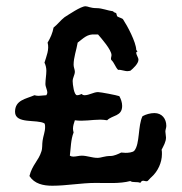

<svg xmlns="http://www.w3.org/2000/svg" viewBox="-20 -657 582 613"><path d="M511 -255C511 -278 497 -296 473 -296C460 -296 446 -292 435 -286C420 -256 427 -198 409 -176C404 -170 388 -169 381 -169L367 -170C357 -165 344 -159 333 -159C313 -159 304 -153 291 -153C274 -153 258 -160 241 -160C232 -160 223 -157 214 -157C210 -157 206 -158 203 -160C206 -183 206 -212 215 -234C214 -238 213 -242 213 -246C213 -255 216 -264 219 -273C247 -269 273 -275 301 -275C308 -275 315 -274 322 -273C339 -290 370 -285 370 -319C370 -330 366 -341 361 -350C353 -353 301 -363 293 -363C279 -363 265 -353 250 -353C247 -353 243 -354 241 -357C236 -355 231 -353 226 -353C216 -353 212 -389 212 -398C212 -409 219 -418 219 -428C219 -435 215 -442 215 -450C215 -474 224 -497 228 -521C247 -535 258 -549 284 -547H293C304 -534 336 -498 336 -481C336 -476 333 -471 335 -466C345 -457 348 -443 357 -434C368 -435 378 -429 389 -430L396 -431C405 -438 422 -454 422 -466C422 -474 415 -481 415 -489C415 -491 417 -492 419 -492L415 -498C414 -523 387 -574 373 -595C371 -599 359 -601 354 -605L351 -615C348 -617 343 -617 341 -621C324 -623 306 -631 289 -631C268 -631 261 -637 253 -637C238 -637 199 -610 186 -602C173 -592 164 -579 151 -569C148 -552 141 -536 132 -521C138 -499 128 -477 122 -457C126 -449 128 -440 128 -431C128 -417 125 -403 125 -389C125 -379 131 -371 131 -361C131 -359 130 -356 128 -353C120 -353 111 -351 103 -351C98 -351 94 -352 90 -353C63 -341 28 -338 28 -300C28 -260 98 -277 122 -263C124 -259 124 -255 124 -251C124 -236 118 -223 116 -208C114 -196 116 -184 112 -173C103 -144 83 -131 74 -95C90 -70 118 -64 147 -64C193 -64 239 -73 286 -73C321 -73 362 -70 396 -79C404 -73 419 -78 428 -73C430 -77 433 -80 437 -80C441 -80 447 -77 451 -79C454 -81 460 -89 464 -92C484 -110 497 -138 497 -165C497 -170 497 -175 496 -179C502 -191 510 -204 510 -218C510 -224 508 -231 508 -237C508 -243 511 -249 511 -255Z"/></svg>

Font: Margarine
Style: Regular
Weight: 400
Designer: Astigmatic (AOETI)
Foundry: Astigmatic (AOETI)
Version: Version 1.000